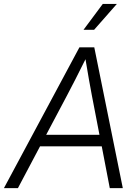

<svg xmlns="http://www.w3.org/2000/svg" viewBox="-53 -972 707 992"><path d="M-32.7 0 357.4 -727.5H434.1L581.5 0H514.2L472.7 -215.8H153.8L39.6 0ZM185.5 -275.4H460.9L421.4 -480Q414.6 -517.6 406.5 -561.5Q398.4 -605.5 388.7 -666Q358.4 -605.5 336.2 -561.5Q314 -517.6 293.9 -480ZM378.4 -817.9 478 -951.7H550.8L433.1 -817.9Z"/></svg>

Font: Inter Display Light
Style: Italic
Weight: 300
Italic angle: -9.39999°
Designer: Rasmus Andersson
Foundry: rsms
Version: Version 4.000;git-a52131595